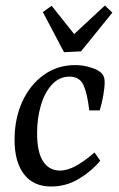

<svg xmlns="http://www.w3.org/2000/svg" viewBox="-20 -666 432 699"><path d="M166 13Q102 13 67.5 -31.5Q33 -76 33 -157Q33 -234 61 -295.5Q89 -357 139 -393Q189 -429 253 -429Q276 -429 297 -424Q318 -419 334 -411Q350 -402 355.5 -392Q361 -382 361 -367Q361 -347 356 -318.5Q351 -290 343 -264H305Q298 -325 284 -356Q270 -387 233 -387Q196 -387 169.5 -358.5Q143 -330 129 -283Q115 -236 115 -181Q115 -112 137 -78.5Q159 -45 198 -45Q226 -45 258 -63Q290 -81 324 -111L345 -81Q316 -45 269 -16Q222 13 166 13ZM389 -620 275 -479 213 -476 136 -622 168 -645 250 -542 362 -646Z"/></svg>

Font: Rasa
Style: Italic
Weight: 400
Italic angle: -7.10001°
Designer: Anna Giedrys (Yrsa+Rasa design), David Brezina (Yrsa art-direction, Rasa art-direction, design)
Foundry: Rosetta Type Foundry
Version: Version 2.004